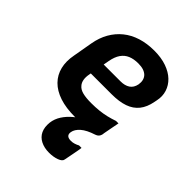

<svg xmlns="http://www.w3.org/2000/svg" viewBox="-223 -673 1047 1047"><g transform="rotate(45 300.0 -150.0)"><path d="M225 131Q229 99 247.5 70.5Q266 42 294.5 18.5Q323 -5 357 -21Q391 -37 426 -44Q442 -47 454 -44Q466 -41 475 -34Q474 -24 470 -16.5Q466 -9 460.5 -5Q455 -1 447 2Q397 18 372 40Q347 62 343 86Q340 103 348.5 111.5Q357 120 377 120Q390 120 402.5 116Q415 112 426 106H445Q444 115 442 126.5Q440 138 436 158.5Q432 179 425 215Q423 231 397 240.5Q371 250 338 250Q301 250 273.5 236Q246 222 233.5 195.5Q221 169 225 131ZM351 -550Q405 -550 446 -535.5Q487 -521 513 -496Q539 -471 549.5 -438Q560 -405 552 -368L549 -353Q540 -305 516 -275Q492 -245 452 -231Q412 -217 354 -217Q328 -217 299.5 -217Q271 -217 240 -217Q209 -217 176 -217L118 -211L129 -301Q171 -301 207 -301Q243 -301 275.5 -301Q308 -301 339 -301Q372 -301 393 -315Q414 -329 420 -359Q423 -377 419.5 -391.5Q416 -406 406 -417Q395 -428 378.5 -433.5Q362 -439 338 -439Q304 -439 279 -428.5Q254 -418 238 -395Q222 -372 215 -334L192 -208Q187 -183 190.5 -164Q194 -145 205 -133Q218 -117 243.5 -110.5Q269 -104 309 -104Q342 -104 370 -107Q398 -110 423 -116Q448 -122 474 -131H493Q488 -107 483.5 -81.5Q479 -56 474 -31Q474 -28 473 -26Q472 -24 470 -22Q461 -14 437.5 -6Q414 2 378.5 7Q343 12 299 12Q231 12 181.5 -4.5Q132 -21 101.5 -52Q71 -83 60.5 -126Q50 -169 60 -221L80 -335Q89 -386 111.5 -425.5Q134 -465 168.5 -493Q203 -521 249 -535.5Q295 -550 351 -550Z"/></g></svg>

Font: RecMonoLinear Nerd Font Mono
Style: Bold Italic
Weight: 700
Italic angle: -10°
Monospace: yes
Version: Version 1.085; ttfautohint (v1.8.4.7-5d5b);Nerd Fonts 3.2.1